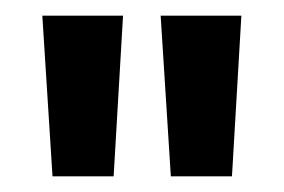

<svg xmlns="http://www.w3.org/2000/svg" viewBox="-20 -817 363 245"><path d="M137 -797 125 -592H47L34 -797ZM288 -797 276 -592H198L185 -797Z"/></svg>

Font: A Bank Premium Med
Style: Regular
Weight: 500
Designer: Ninad Kale (Devanagari), Jonny Pinhorn (Latin), Htun Naung (Myanmar)
Foundry: Indian Type Foundry
Version: 4.004